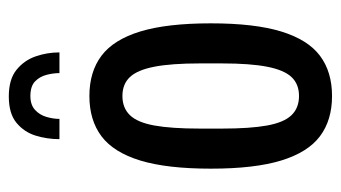

<svg xmlns="http://www.w3.org/2000/svg" viewBox="-189 -573 774 436"><g transform="rotate(-90 198.0 -355.0)"><path d="M198 12Q143 12 106.5 -15.5Q70 -43 51.5 -103.5Q33 -164 33 -263Q33 -363 51.5 -423.5Q70 -484 106.5 -511.5Q143 -539 198 -539Q253 -539 289.5 -511.5Q326 -484 344.5 -423.5Q363 -363 363 -263Q363 -164 344.5 -103.5Q326 -43 289.5 -15.5Q253 12 198 12ZM198 -63Q225 -63 241 -80Q257 -97 264.5 -135.5Q272 -174 272 -238V-288Q272 -353 264.5 -391.5Q257 -430 241 -447Q225 -464 198 -464Q171 -464 154.5 -447Q138 -430 131 -391.5Q124 -353 124 -288V-238Q124 -174 131 -135.5Q138 -97 154.5 -80Q171 -63 198 -63ZM197 -722Q236 -722 257.5 -704.5Q279 -687 288 -661Q297 -635 297 -607H250Q250 -621 246 -636.5Q242 -652 231 -662.5Q220 -673 198 -673Q178 -673 166.5 -662.5Q155 -652 150.5 -636.5Q146 -621 146 -607H100Q100 -635 108 -661Q116 -687 137 -704.5Q158 -722 197 -722Z"/></g></svg>

Font: Archivo ExtraCondensed Medium
Style: Regular
Weight: 500
Width: 2
Designer: Hector Gatti
Foundry: Omnibus-Type
Version: Version 2.001